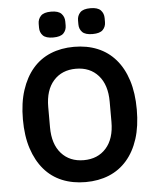

<svg xmlns="http://www.w3.org/2000/svg" viewBox="-60 -958 833 1021"><g transform="rotate(-5 356.0 -447.5)"><path d="M356 12Q287 12 231 -11Q175 -34 135.5 -80Q96 -126 74 -193Q52 -260 52 -349Q52 -437 74 -504.5Q96 -572 135.5 -618Q175 -664 231 -687Q287 -710 356 -710Q425 -710 481 -687Q537 -664 577 -618Q617 -572 638.5 -504.5Q660 -437 660 -349Q660 -260 638.5 -193Q617 -126 577 -80Q537 -34 481 -11Q425 12 356 12ZM356 -105Q431 -105 475.5 -155Q520 -205 520 -295V-403Q520 -493 475.5 -543Q431 -593 356 -593Q281 -593 236.5 -543Q192 -493 192 -403V-295Q192 -205 236.5 -155Q281 -105 356 -105ZM251 -769Q212 -769 196 -785.5Q180 -802 180 -827V-848Q180 -873 196 -890Q212 -907 251 -907Q290 -907 306 -890Q322 -873 322 -848V-827Q322 -802 306 -785.5Q290 -769 251 -769ZM461 -769Q422 -769 406 -785.5Q390 -802 390 -827V-848Q390 -873 406 -890Q422 -907 461 -907Q500 -907 516 -890Q532 -873 532 -848V-827Q532 -802 516 -785.5Q500 -769 461 -769Z"/></g></svg>

Font: IBM Plex Sans Thai SmBld
Style: Regular
Weight: 600
Designer: Mike Abbink, Paul van der Laan, Pieter van Rosmalen, Ben Mitchell, Mark Frömberg
Foundry: Bold Monday
Version: Version 1.2